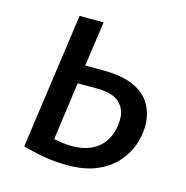

<svg xmlns="http://www.w3.org/2000/svg" viewBox="-86 -608 681 702"><g transform="rotate(15 255.0 -257.5)"><path d="M198 -357H265Q338 -357 382.5 -336.5Q427 -316 447 -280.5Q467 -245 467 -200Q467 -163 453.5 -125.5Q440 -88 411 -56.5Q382 -25 337 -6.5Q292 12 230 12Q181 12 138.5 4.5Q96 -3 59 -14L131 -527H222ZM227 -60Q267 -60 295 -72Q323 -84 340 -104.5Q357 -125 364.5 -150Q372 -175 372 -201Q372 -239 346 -263Q320 -287 258 -287H188L158 -68Q177 -64 192.5 -62Q208 -60 227 -60Z"/></g></svg>

Font: Fira Sans Variable
Style: Italic
Weight: 397
Italic angle: -8°
Designer: Carrois Corporate & Edenspiekermann AG
Foundry: Carrois Corporate GbR & Edenspiekermann AG
Version: Version 4.202